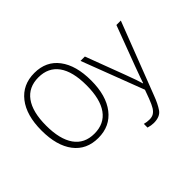

<svg xmlns="http://www.w3.org/2000/svg" viewBox="-203 -1015 1545 1545"><g transform="rotate(-45 570.0 -242.5)"><path d="M856.9 73.2 883.8 0 681.2 -530.8H731Q813.5 -311 856 -199Q898.4 -86.9 908.2 -47.9H911.1Q923.3 -90.8 1089.8 -530.8H1140.1L901.9 85.9Q876 155.3 846.4 197.8Q816.9 240.2 745.1 240.2Q717.3 240.2 683.1 230V188Q711.4 195.8 740.2 195.8Q769 195.8 787.8 184.3Q806.6 172.9 821.8 149.2Q836.9 125.5 856.9 73.2ZM176.3 -595.2Q117.2 -513.7 117.2 -358.4Q117.2 -203.1 175.5 -120.1Q233.9 -37.1 346.7 -37.1Q459.5 -37.1 518.3 -118.9Q577.1 -200.7 577.1 -357.4Q577.1 -514.2 518.6 -595.5Q460 -676.8 347.7 -676.8Q235.4 -676.8 176.3 -595.2ZM557.1 -627.4Q630.9 -529.8 630.9 -358.4Q630.9 -187 554.7 -88.6Q478.5 9.8 344.7 9.8Q210.9 9.8 137 -86.9Q63 -183.6 63 -356.4Q63 -529.3 139.4 -627.2Q215.8 -725.1 349.6 -725.1Q483.4 -725.1 557.1 -627.4Z"/></g></svg>

Font: OpenSans-Light
Style: Regular
Weight: 300
Foundry: Ascender Corporation
Version: Version 1.10